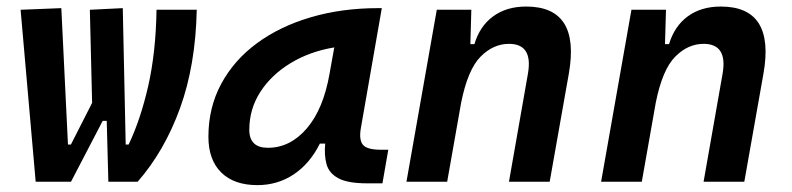

<svg xmlns="http://www.w3.org/2000/svg" viewBox="-20 -547 2384 578"><path d="M306.2 0 301.3 -183.1H289.1L193.8 0H87.4L42 -517.6L164.6 -522.5L184.6 -111.8H193.4L257.3 -237.3L250.5 -517.6L349.6 -522.5L358.4 -111.8H367.2Q403.3 -187.5 426.3 -288.6Q449.2 -389.6 451.2 -517.6H572.3Q568.8 -350.6 522 -221.4Q475.1 -92.3 394.5 0Z M754.9 10.3Q684.6 10.3 646 -27.8Q607.4 -65.9 607.4 -135.3Q607.4 -223.1 646 -294.7Q684.6 -366.2 753.7 -417Q822.8 -467.8 916 -495.1Q1009.3 -522.5 1118.2 -522.5H1129.4L1066.4 -161.6Q1060.1 -125.5 1072.8 -110.8Q1085.4 -96.2 1127 -96.2H1148.9L1131.3 4.9H1085.4Q1026.4 4.9 998.3 -10.5Q970.2 -25.9 962.9 -53Q955.6 -80.1 959 -114.7H942.9Q913.1 -54.7 864.5 -22.2Q815.9 10.3 754.9 10.3ZM786.6 -102.1Q853.5 -102.1 903.6 -160.4Q953.6 -218.8 972.2 -325.7L986.3 -404.3Q912.6 -392.1 854.7 -356.9Q796.9 -321.8 763.7 -270.3Q730.5 -218.8 730.5 -156.2Q730.5 -102.1 786.6 -102.1Z M1203.6 0 1294.9 -517.6H1398.9L1396 -414.1H1408.2Q1424.3 -468.3 1464.6 -497.8Q1504.9 -527.3 1564 -527.3Q1728 -527.3 1692.4 -325.2L1634.8 0H1512.2L1569.3 -325.2Q1585 -415 1512.2 -415Q1464.8 -415 1426.5 -376.2Q1388.2 -337.4 1368.2 -237.8L1326.2 0Z M1789.6 0 1880.9 -517.6H1984.9L1981.9 -414.1H1994.1Q2010.3 -468.3 2050.5 -497.8Q2090.8 -527.3 2149.9 -527.3Q2314 -527.3 2278.3 -325.2L2220.7 0H2098.1L2155.3 -325.2Q2170.9 -415 2098.1 -415Q2050.8 -415 2012.5 -376.2Q1974.1 -337.4 1954.1 -237.8L1912.1 0Z"/></svg>

Font: Cascadia Mono NF SemiBold
Style: Italic
Weight: 600
Italic angle: -10°
Monospace: yes
Designer: Aaron Bell
Foundry: Saja Typeworks
Version: Version 2404.023; ttfautohint (v1.8.4)